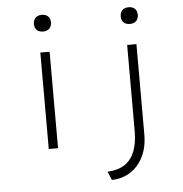

<svg xmlns="http://www.w3.org/2000/svg" viewBox="-60 -779 984 1031"><g transform="rotate(-5 432.0 -263.0)"><path d="M178 0V-520H228V0ZM203 -631Q181 -631 169 -643Q157 -655 157 -676Q157 -696 169 -708.5Q181 -721 203 -721Q225 -721 237 -709Q249 -697 249 -676Q249 -656 237 -643.5Q225 -631 203 -631ZM501 195 482 149Q540 146 575.5 122Q611 98 628.5 53.5Q646 9 646 -55V-520H696V-35Q696 36 670.5 87Q645 138 601 166Q557 194 501 195ZM671 -631Q649 -631 637 -643Q625 -655 625 -676Q625 -696 637 -708.5Q649 -721 671 -721Q693 -721 705 -709Q717 -697 717 -676Q717 -656 705 -643.5Q693 -631 671 -631Z"/></g></svg>

Font: Lexend Mega ExtraLight
Style: Regular
Weight: 250
Version: Version 1.007